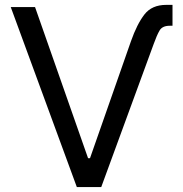

<svg xmlns="http://www.w3.org/2000/svg" viewBox="-20 -756 741 776"><path d="M509.3 -589.4Q533.7 -658.7 563.7 -697.5Q593.8 -736.3 651.9 -736.3H677.2V-651.9H666Q636.2 -651.9 625 -632.8Q613.8 -613.8 601.1 -578.1L389.2 0H290.5L23.4 -727.5H121.6L335.9 -116.7H343.8Z"/></svg>

Font: Inter 16pt
Style: Regular
Weight: 400
Version: Version 4.001;git-66647c0bb